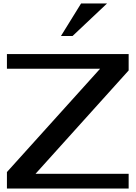

<svg xmlns="http://www.w3.org/2000/svg" viewBox="-20 -1089 783 1109"><path d="M598.1 -1068.8 398.9 -880.9H332L448.2 -1068.8ZM723.1 0H20V-95.2L558.1 -691.9H20V-776.9H723.1V-682.1L185.1 -85H723.1Z"/></svg>

Font: Sporting Grotesque
Style: Regular
Weight: 400
Designer: Lucas LE BIHAN
Foundry: Lucas LE BIHAN
Version: Version 2.001;PS 2.1;hotconv 1.0.88;makeotf.lib2.5.647800